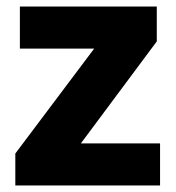

<svg xmlns="http://www.w3.org/2000/svg" viewBox="-20 -569 539 589"><path d="M471 0H27V-98L269 -420H41V-549H461V-442L228 -129H471Z"/></svg>

Font: Noto Sans Syriac ExtraBold
Style: Regular
Weight: 800
Designer: Patrick Giasson and the Monotype Design Team
Foundry: Monotype Imaging Inc.
Version: Version 3.000; ttfautohint (v1.8.4.7-5d5b)